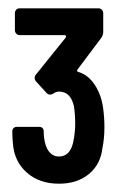

<svg xmlns="http://www.w3.org/2000/svg" viewBox="-20 -900 290 465"><path d="M230 -636.2Q232.9 -614.7 232.9 -591.8Q232.9 -564.5 228 -541Q223.6 -502 195.3 -478.5Q167 -455.1 123 -455.1Q75.2 -455.1 44.7 -482.2Q14.2 -509.3 11.2 -553.2Q9.8 -566.4 9.8 -581.1Q9.8 -592.8 22 -592.8H74.2Q85.9 -592.8 85.9 -581.1Q85.9 -570.8 86.9 -565.9Q89.4 -544.9 98.6 -533Q107.9 -521 123 -521Q149.4 -521 157.2 -555.2Q162.1 -578.6 162.1 -600.1Q162.1 -622.1 159.2 -642.1Q151.4 -678.2 123 -678.2Q115.7 -678.2 109.9 -673.8Q105.5 -670.9 101.1 -670.9Q96.7 -670.9 92.8 -674.8L67.9 -702.1Q64 -706.1 64 -710.9Q64 -716.3 66.9 -719.2L139.2 -809.1Q140.6 -811.5 139.9 -813.2Q139.2 -814.9 136.2 -814.9H27.8Q22.9 -814.9 19.5 -818.4Q16.1 -821.8 16.1 -827.1V-868.2Q16.1 -873 19.3 -876.5Q22.5 -879.9 27.8 -879.9H217.8Q223.1 -879.9 226.6 -876.5Q230 -873 230 -868.2V-823.2Q230 -814.5 225.1 -808.1L168 -731.9Q165 -727.5 168.9 -726.1Q193.8 -718.8 210 -693.8Q226.1 -668.9 230 -636.2Z"/></svg>

Font: Barlow Condensed SemiBold
Style: Regular
Weight: 600
Width: 3
Designer: Jeremy Tribby
Foundry: Tribby Type
Version: Version 1.422;hotconv 1.0.109;makeotfexe 2.5.65596